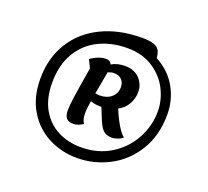

<svg xmlns="http://www.w3.org/2000/svg" viewBox="-126 -1052 1148 1059"><g transform="rotate(20 448.0 -523.0)"><path d="M811 -546Q811 -422 755.5 -332Q700 -242 611 -196Q522 -150 424 -150Q334 -150 257 -189Q180 -228 132.5 -305.5Q85 -383 85 -493Q85 -613 141 -704.5Q197 -796 299.5 -846Q402 -896 537 -896Q582 -896 605.5 -887.5Q629 -879 638 -863Q647 -847 650 -818Q730 -775 770.5 -702.5Q811 -630 811 -546ZM756 -543Q756 -609 724.5 -671.5Q693 -734 630.5 -774.5Q568 -815 480 -815Q387 -815 313 -778.5Q239 -742 196.5 -669.5Q154 -597 154 -494Q154 -401 190.5 -338Q227 -275 288 -244Q349 -213 423 -213Q523 -213 598.5 -260Q674 -307 715 -383Q756 -459 756 -543ZM629 -345Q620 -335 600.5 -328Q581 -321 565 -321Q533 -321 514 -339.5Q495 -358 476 -409L455 -461H448Q416 -461 390 -471Q382 -423 382 -399Q382 -361 397 -340Q369 -320 341 -320Q312 -320 299.5 -334.5Q287 -349 287 -381Q287 -408 294.5 -461Q302 -514 323 -639L300 -686Q348 -719 391 -719Q415 -719 422 -698Q455 -718 502 -718Q556 -718 587 -685Q618 -652 618 -607Q618 -570 599.5 -536.5Q581 -503 545 -484Q566 -433 588 -396.5Q610 -360 629 -345ZM519 -600Q519 -625 503.5 -642.5Q488 -660 456 -660Q441 -660 422 -652L398 -520Q410 -517 423 -517Q466 -517 492.5 -540Q519 -563 519 -600Z"/></g></svg>

Font: Lemonada SemiBold
Style: Regular
Weight: 600
Designer: Mohamed Gaber (Arabic) Eduardo Tunni (Latin)
Foundry: Kief Type Foundry
Version: Version 3.006